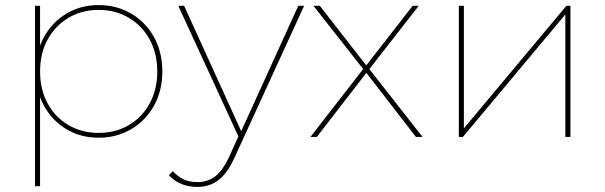

<svg xmlns="http://www.w3.org/2000/svg" viewBox="-20 -540 2386 757"><path d="M369 3Q298 3 242 -30.5Q186 -64 153.5 -123Q121 -182 121 -258Q121 -335 153.5 -394Q186 -453 242 -486.5Q298 -520 369 -520Q440 -520 497 -486.5Q554 -453 587 -394Q620 -335 620 -258Q620 -182 587 -123Q554 -64 497 -30.5Q440 3 369 3ZM118 194V-517H138V-327L128 -257L138 -187V194ZM369 -16Q435 -16 487.5 -46.5Q540 -77 570 -132Q600 -187 600 -258Q600 -330 570 -384.5Q540 -439 487.5 -470Q435 -501 369 -501Q303 -501 250.5 -470Q198 -439 168 -384.5Q138 -330 138 -258Q138 -187 168 -132Q198 -77 250.5 -46.5Q303 -16 369 -16Z M758 197Q724 197 695.5 185.5Q667 174 646 151L661 135Q682 157 705 167.5Q728 178 759 178Q797 178 827 156.5Q857 135 884 77L922 -7L927 -14L1156 -517H1179L904 83Q885 125 862.5 150Q840 175 814.5 186Q789 197 758 197ZM926 11 683 -517H706L935 -14Z M1204 0 1415 -272 1414 -265 1216 -517H1241L1428 -277H1420L1607 -517H1631L1431 -261L1432 -273L1646 0H1620L1422 -256H1427L1229 0Z M1789 0V-517H1809V-34L2213 -517H2229V0H2209V-483L1805 0Z"/></svg>

Font: Montserrat Thin
Style: Regular
Weight: 100
Designer: Julieta Ulanovsky
Foundry: Julieta Ulanovsky
Version: Version 9.000